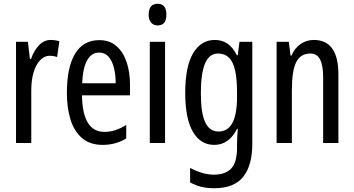

<svg xmlns="http://www.w3.org/2000/svg" viewBox="-20 -759 1879 1019"><path d="M249 -547Q273 -547 295 -540L283 -456Q266 -463 243 -463Q215 -463 192.5 -439Q170 -415 158 -374Q146 -333 146 -280V0H65V-537H128L139 -445H144Q161 -492 187.5 -519.5Q214 -547 249 -547Z M507 -546Q562 -546 598 -514.5Q634 -483 652 -429.5Q670 -376 670 -309V-253H415Q418 -59 534 -59Q563 -59 591.5 -68Q620 -77 650 -96V-24Q594 10 525 10Q457 10 415 -26.5Q373 -63 354 -125Q335 -187 335 -265Q335 -402 378.5 -474Q422 -546 507 -546ZM507 -480Q466 -480 443 -440Q420 -400 416 -317H594Q594 -361 585 -398Q576 -435 556.5 -457.5Q537 -480 507 -480Z M817 -739Q863 -739 863 -681Q863 -624 817 -624Q795 -624 782 -639Q769 -654 769 -681Q769 -739 817 -739ZM856 -537V0H775V-537Z M1120 -547Q1158 -547 1186.5 -528Q1215 -509 1237 -466H1242L1251 -537H1319V6Q1319 118 1271 179Q1223 240 1116 240Q1079 240 1048.5 232.5Q1018 225 989 209V132Q1057 168 1114 168Q1176 168 1207 135.5Q1238 103 1238 25V9Q1238 -8 1239 -29.5Q1240 -51 1242 -75H1238Q1195 10 1117 10Q1044 10 1003.5 -60Q963 -130 963 -266Q963 -406 1005 -476.5Q1047 -547 1120 -547ZM1137 -475Q1090 -475 1068 -421.5Q1046 -368 1046 -265Q1046 -159 1069 -110Q1092 -61 1140 -61Q1238 -61 1238 -245V-270Q1238 -377 1214 -426Q1190 -475 1137 -475Z M1645 -547Q1776 -547 1776 -364V0H1695V-348Q1695 -411 1679 -443Q1663 -475 1627 -475Q1575 -475 1552 -429Q1529 -383 1529 -279V0H1448V-537H1513L1522 -464H1527Q1544 -504 1575.5 -525.5Q1607 -547 1645 -547Z"/></svg>

Font: Noto Sans Georgian ExtraCondensed
Style: Regular
Weight: 400
Width: 2
Designer: Monotype Design Team, Akaki Razmadze
Foundry: Google LLC
Version: Version 2.005; ttfautohint (v1.8.4.7-5d5b)